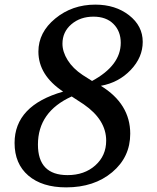

<svg xmlns="http://www.w3.org/2000/svg" viewBox="-20 -800 679 830"><path d="M416 -429Q543 -351 543 -222Q543 -121 465 -55.5Q387 10 266 10Q162 10 102.5 -41Q43 -92 43 -182Q43 -344 253 -404Q146 -475 146 -577Q146 -660 219 -720Q292 -780 392 -780Q479 -780 538 -734Q597 -688 597 -619Q597 -552 545 -497.5Q493 -443 416 -429ZM290 -383Q144 -317 144 -175Q144 -43 272 -43Q345 -43 392 -85Q439 -127 439 -192Q439 -282 342 -349ZM378 -450Q502 -517 502 -615Q502 -665 470.5 -696.5Q439 -728 384 -728Q327 -728 288.5 -695Q250 -662 250 -611Q250 -576 272.5 -540Q295 -504 337 -476Z"/></svg>

Font: Libre Baskerville
Style: Italic
Weight: 400
Italic angle: -15°
Designer: Pablo Impallari, Rodrigo Fuenzalida
Foundry: Pablo Impallari, Rodrigo Fuenzalida
Version: Version 1.051;Glyphs 3.2.3 (3260)